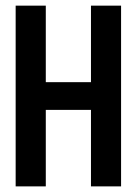

<svg xmlns="http://www.w3.org/2000/svg" viewBox="-20 -663 486 683"><path d="M35.7 -642.9H142.9V-370.7H303.6V-642.9H410.7V0H303.6V-272.1H142.9V0H35.7Z"/></svg>

Font: Aire Exterior
Style: Regular
Weight: 400
Width: 4
Designer: Jayvee Enaguas (HarvettFox96)
Version: 20190503.02